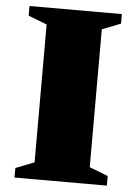

<svg xmlns="http://www.w3.org/2000/svg" viewBox="-51 -721 539 761"><g transform="rotate(5 219.0 -341.0)"><path d="M403 -38V0H35.5V-38L109.5 -67V-615.5L35.5 -644V-682.5H403V-644.5L329 -615.5V-67Z"/></g></svg>

Font: Newsreader ExtraBold
Style: Regular
Weight: 800
Designer: Hugues Gentile
Foundry: Production Type
Version: Version 1.003